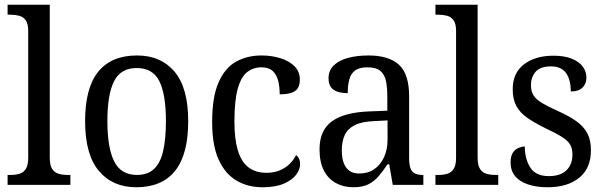

<svg xmlns="http://www.w3.org/2000/svg" viewBox="-20 -780 2552 810"><path d="M12 0V-42H24Q46 -42 62.5 -47Q79 -52 89 -67.5Q99 -83 99 -114V-650Q99 -680 88.5 -694.5Q78 -709 61 -713.5Q44 -718 24 -718H12V-760H190V-114Q190 -83 200 -67.5Q210 -52 227 -47Q244 -42 265 -42H277V0Z M555 10Q455 10 397 -59Q339 -128 339 -269Q339 -409 394.5 -477.5Q450 -546 558 -546Q659 -546 716.5 -477.5Q774 -409 774 -269Q774 -128 718.5 -59Q663 10 555 10ZM558 -42Q603 -42 630 -67.5Q657 -93 668.5 -144Q680 -195 680 -269Q680 -381 652.5 -437Q625 -493 557 -493Q489 -493 461 -437Q433 -381 433 -269Q433 -157 461.5 -99.5Q490 -42 558 -42Z M1087 10Q1026 10 978 -18Q930 -46 902.5 -106.5Q875 -167 875 -265Q875 -372 902.5 -433.5Q930 -495 977 -520.5Q1024 -546 1083 -546Q1126 -546 1163 -534.5Q1200 -523 1222.5 -500.5Q1245 -478 1245 -444Q1245 -421 1236 -407.5Q1227 -394 1208 -388Q1189 -382 1160 -382Q1160 -414 1153.5 -439.5Q1147 -465 1130.5 -480.5Q1114 -496 1083 -496Q1049 -496 1023 -476Q997 -456 983 -406Q969 -356 969 -266Q969 -195 983 -147Q997 -99 1027 -75Q1057 -51 1105 -51Q1135 -51 1159.5 -61Q1184 -71 1201.5 -88Q1219 -105 1229 -126Q1237 -120 1241.5 -110.5Q1246 -101 1246 -87Q1246 -65 1229 -42.5Q1212 -20 1177 -5Q1142 10 1087 10Z M1470 10Q1430 10 1397.5 -7.5Q1365 -25 1346.5 -60.5Q1328 -96 1328 -150Q1328 -230 1380 -268Q1432 -306 1538 -310L1614 -313V-373Q1614 -410 1608.5 -437.5Q1603 -465 1585 -480.5Q1567 -496 1530 -496Q1496 -496 1478 -482.5Q1460 -469 1453.5 -444.5Q1447 -420 1447 -387Q1407 -387 1386.5 -402Q1366 -417 1366 -450Q1366 -483 1388.5 -504.5Q1411 -526 1449 -536Q1487 -546 1535 -546Q1620 -546 1663 -507Q1706 -468 1706 -373V-114Q1706 -86 1711.5 -70.5Q1717 -55 1730 -48.5Q1743 -42 1763 -42H1766V0H1637L1622 -87H1615Q1596 -59 1577.5 -37Q1559 -15 1534 -2.5Q1509 10 1470 10ZM1495 -48Q1532 -48 1558.5 -66Q1585 -84 1600 -116.5Q1615 -149 1615 -191V-272L1557 -269Q1506 -267 1476.5 -252Q1447 -237 1434.5 -210.5Q1422 -184 1422 -145Q1422 -114 1430 -92.5Q1438 -71 1454 -59.5Q1470 -48 1495 -48Z M1817 0V-42H1829Q1851 -42 1867.5 -47Q1884 -52 1894 -67.5Q1904 -83 1904 -114V-650Q1904 -680 1893.5 -694.5Q1883 -709 1866 -713.5Q1849 -718 1829 -718H1817V-760H1995V-114Q1995 -83 2005 -67.5Q2015 -52 2032 -47Q2049 -42 2070 -42H2082V0Z M2290 10Q2243 10 2207.5 -2Q2172 -14 2153 -37Q2134 -60 2134 -95Q2134 -121 2143.5 -135.5Q2153 -150 2167.5 -156Q2182 -162 2194 -162Q2194 -110 2217 -73.5Q2240 -37 2295 -37Q2344 -37 2369.5 -61.5Q2395 -86 2395 -128Q2395 -153 2385.5 -169.5Q2376 -186 2352 -201.5Q2328 -217 2285 -237Q2236 -261 2204.5 -283Q2173 -305 2158 -333.5Q2143 -362 2143 -404Q2143 -472 2190.5 -508.5Q2238 -545 2315 -545Q2361 -545 2392 -532.5Q2423 -520 2438.5 -499Q2454 -478 2454 -453Q2454 -426 2437 -410Q2420 -394 2388 -394Q2388 -445 2367.5 -472.5Q2347 -500 2305 -500Q2260 -500 2240 -477.5Q2220 -455 2220 -420Q2220 -395 2231 -377.5Q2242 -360 2267.5 -345Q2293 -330 2333 -312Q2382 -290 2412.5 -268Q2443 -246 2458 -217Q2473 -188 2473 -146Q2473 -70 2423.5 -30Q2374 10 2290 10Z"/></svg>

Font: Noto Serif SemiCondensed
Style: Regular
Weight: 400
Width: 4
Designer: Monotype Design Team
Foundry: Monotype Imaging Inc.
Version: Version 2.013